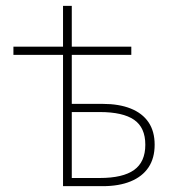

<svg xmlns="http://www.w3.org/2000/svg" viewBox="-20 -638 596 658"><path d="M196 0V-450H26V-478H196V-618H226V-478H430V-450H226V-282H332Q388 -282 428 -266Q468 -250 489 -219Q510 -188 510 -142Q510 -96 489 -64.5Q468 -33 428 -16.5Q388 0 332 0ZM226 -28H322Q401 -28 439.5 -55.5Q478 -83 478 -142Q478 -201 439.5 -227.5Q401 -254 322 -254H226Z"/></svg>

Font: Source Sans 3 Variable
Style: Regular
Weight: 200
Designer: Paul D. Hunt
Foundry: Adobe Systems Incorporated
Version: Version 3.026